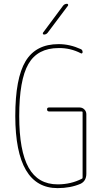

<svg xmlns="http://www.w3.org/2000/svg" viewBox="-20 -970 540 1000"><path d="M209 -790Q205.1 -790 203.6 -793.5Q202.1 -796.9 204.1 -799.8L308.6 -940.4Q316.4 -950.2 329.1 -950.2Q333 -950.2 334.5 -946.8Q335.9 -943.4 334 -940.4L228.5 -799.8Q220.7 -790 209 -790ZM280.3 9.8Q60.5 9.8 59.6 -365.2Q59.6 -562.5 113.3 -651.4Q167 -740.2 285.2 -740.2Q343.8 -740.2 401.4 -713.9Q410.2 -710 410.2 -698.2Q410.2 -694.3 407.2 -692.4Q404.3 -690.4 401.4 -692.4Q346.7 -720.7 285.2 -719.7Q175.8 -719.7 127.9 -636.7Q80.1 -553.7 80.1 -365.2Q80.1 -184.6 128.9 -97.2Q177.7 -9.8 280.3 -9.8Q349.6 -9.8 406.2 -39.1Q410.2 -40 410.2 -45.9V-384.8Q410.2 -389.6 405.3 -389.6H235.4Q225.6 -389.6 225.1 -399.9Q224.6 -410.2 235.4 -410.2H394.5Q409.2 -410.2 419.4 -399.9Q429.7 -389.6 429.7 -375V-65.4Q429.7 -27.3 399.4 -12.7Q346.7 9.8 280.3 9.8Z"/></svg>

Font: Rounded-X Mgen+ 2m thin
Style: Regular
Weight: 100
Designer: [Source Han Sans]
Ryoko NISHIZUKA  (kana & ideographs); Paul D. Hunt (Latin, Greek & Cyrillic); Wenlong ZHANG  (bopomofo
Version: Version 1.059.20150602